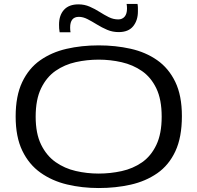

<svg xmlns="http://www.w3.org/2000/svg" viewBox="-20 -939 996 969"><path d="M478 10Q394 10 318.5 -8Q243 -26 184.5 -67.5Q126 -109 92.5 -178.5Q59 -248 59 -351Q59 -455 92 -524.5Q125 -594 182.5 -634.5Q240 -675 315.5 -692.5Q391 -710 478 -710Q563 -710 639 -693Q715 -676 773 -635.5Q831 -595 864.5 -526Q898 -457 898 -353Q898 -246 865 -175.5Q832 -105 773.5 -64.5Q715 -24 639.5 -7Q564 10 478 10ZM478 -63Q537 -63 594 -75.5Q651 -88 696.5 -119.5Q742 -151 769 -207.5Q796 -264 796 -350Q796 -437 769 -493Q742 -549 696.5 -580.5Q651 -612 594 -625Q537 -638 478 -638Q419 -638 362.5 -625.5Q306 -613 260.5 -581.5Q215 -550 187.5 -493.5Q160 -437 160 -350Q160 -265 187.5 -209Q215 -153 260.5 -121Q306 -89 362.5 -76Q419 -63 478 -63ZM281 -776Q279 -786 278.5 -796Q278 -806 278 -815Q278 -862 303 -889.5Q328 -917 376 -917Q406 -917 432.5 -905.5Q459 -894 482.5 -879Q506 -864 529 -852.5Q552 -841 577 -841Q597 -841 609 -855Q621 -869 621 -896Q621 -909 619 -919H674Q676 -909 676 -899.5Q676 -890 676 -881Q676 -836 652 -806.5Q628 -777 579 -777Q548 -777 521 -788.5Q494 -800 469 -815.5Q444 -831 421.5 -842.5Q399 -854 378 -854Q334 -854 334 -800Q334 -786 336 -776Z"/></svg>

Font: Georama Extended
Style: Regular
Weight: 400
Width: 7
Designer: Jean-Baptiste Levee
Foundry: Production Type
Version: Version 1.000